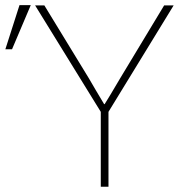

<svg xmlns="http://www.w3.org/2000/svg" viewBox="-39 -711 681 731"><path d="M94.7 -690.4H129.9L299.8 -412.1Q304.7 -403.3 325.7 -367.7Q346.7 -332 357.4 -314.5H359.4Q372.1 -334 418 -412.1L585.9 -690.4H622.1L374 -285.2V0H344.7V-285.2ZM-18.6 -523.4 35.2 -691.4H78.1L6.8 -523.4Z"/></svg>

Font: Gothic A1 Thin
Style: Regular
Weight: 250
Designer: HanYang I&C Co.,Ltd.
Foundry: HanYang I&C Co.,Ltd.
Version: Version 2.50